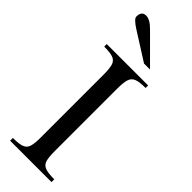

<svg xmlns="http://www.w3.org/2000/svg" viewBox="-270 -825 841 841"><g transform="rotate(45 150.5 -404.5)"><path d="M279.3 0H22.9V-17.1Q61.5 -17.1 79.3 -24.2Q97.2 -31.2 102.5 -50.3Q107.9 -69.3 107.9 -105.5V-493.2Q107.9 -529.8 102.5 -549.3Q97.2 -568.8 79.3 -575.9Q61.5 -583 22.9 -583V-598.6H279.3V-583Q241.7 -583 223.4 -575.9Q205.1 -568.8 199.2 -549.3Q193.4 -529.8 193.4 -493.2V-105.5Q193.4 -69.3 198.7 -50.3Q204.1 -31.2 222.4 -24.2Q240.7 -17.1 279.3 -17.1ZM235.8 -653.8H198.7L69.3 -735.8Q29.3 -761.2 29.3 -775.4Q29.3 -809.1 57.1 -809.1Q80.6 -809.1 109.9 -779.8Z"/></g></svg>

Font: Scheherazade New
Style: Regular
Weight: 400
Designer: SIL International
Foundry: SIL International
Version: Version 4.000